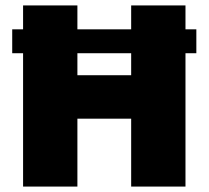

<svg xmlns="http://www.w3.org/2000/svg" viewBox="-20 -687 768 707"><path d="M25 -491V-579H703V-491ZM65 0V-667H265V-410H463V-667H663V0H463V-250H265V0Z"/></svg>

Font: Maven Pro Black
Style: Regular
Weight: 900
Designer: Joe Prince
Foundry: Joe Prince
Version: Version 2.103